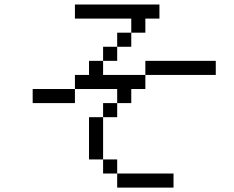

<svg xmlns="http://www.w3.org/2000/svg" viewBox="-20 -770 1040 852"><path d="M750 62.5V0H500V62.5ZM937.5 -437.5V-500H625V-437.5H437.5V-500H375V-437.5H312.5V-375H125V-312.5H312.5V-375H500V-312.5H437.5V-250H375V-62.5H437.5V0H500V-62.5H437.5V-250H500V-312.5H562.5V-375H625V-437.5ZM687.5 -687.5V-750H312.5V-687.5H562.5V-625H500V-562.5H437.5V-500H500V-562.5H562.5V-625H625V-687.5Z"/></svg>

Font: CalcUnifontExMono
Style: Regular
Weight: 500
Version: Version 15.0.06